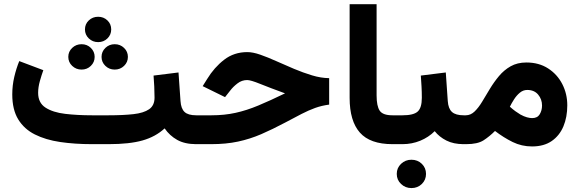

<svg xmlns="http://www.w3.org/2000/svg" viewBox="-20 -705 2834 939"><path d="M395.5 -561Q395.5 -587.4 414.3 -605.2Q433.1 -623 460 -623Q486.8 -623 505.4 -605.2Q523.9 -587.4 523.9 -561Q523.9 -535.2 505.4 -517.1Q486.8 -499 460 -499Q433.1 -499 414.3 -517.1Q395.5 -535.2 395.5 -561ZM476.6 -426.8Q476.6 -452.6 495.4 -470.7Q514.2 -488.8 541 -488.8Q567.9 -488.8 586.7 -470.7Q605.5 -452.6 605.5 -426.8Q605.5 -400.9 586.7 -382.8Q567.9 -364.7 541 -364.7Q514.2 -364.7 495.4 -382.8Q476.6 -400.9 476.6 -426.8ZM314 -426.8Q314 -452.6 333 -470.7Q352.1 -488.8 378.9 -488.8Q405.8 -488.8 424.3 -470.7Q442.9 -452.6 442.9 -426.8Q442.9 -400.9 424.3 -382.8Q405.8 -364.7 378.9 -364.7Q352.1 -364.7 333 -382.8Q314 -400.9 314 -426.8ZM731 -335.4 853 -350.6 862.8 -210.9Q865.2 -173.8 882.6 -157.5Q899.9 -141.1 939.9 -141.1H951.2V0H939.9Q883.8 0 846.7 -20.8Q809.6 -41.5 785.2 -77.1Q740.7 -36.1 677 -18.1Q613.3 0 511.2 0H429.7Q345.2 0 274.2 -10.5Q203.1 -21 150.6 -47.4Q98.1 -73.7 69.1 -121.3Q40 -168.9 40 -243.2Q40 -287.1 49.8 -328.9Q59.6 -370.6 74.2 -406.2L191.9 -361.8Q183.6 -338.9 175 -308.6Q166.5 -278.3 166.5 -251Q166.5 -202.1 202.6 -178.7Q238.8 -155.3 298.6 -148.2Q358.4 -141.1 429.7 -141.1H511.2Q582 -141.1 632.3 -146.7Q682.6 -152.3 709.2 -170.7Q735.8 -189 735.8 -227.5Q735.8 -252.4 734.4 -282.2Q732.9 -312 731 -335.4Z M931.6 -141.1H1014.6Q1077.6 -141.1 1131.8 -153.1Q1186 -165 1243.4 -189Q1300.8 -212.9 1374 -248.5Q1298.8 -275.9 1252.4 -294.7Q1206.1 -313.5 1189 -313.5Q1162.6 -313.5 1141.4 -297.1Q1120.1 -280.8 1106.4 -262.7L1080.6 -230L971.2 -283.7L993.2 -318.8Q1027.8 -375.5 1076.2 -412.8Q1124.5 -450.2 1189.5 -450.2Q1216.8 -450.2 1253.2 -437.5Q1289.6 -424.8 1331.3 -406Q1373 -387.2 1417.7 -368.4Q1462.4 -349.6 1506.1 -336.4Q1549.8 -323.2 1589.8 -322.8V-193.4Q1552.7 -188.5 1521 -177Q1489.3 -165.5 1455.1 -147.9Q1420.9 -130.4 1375.5 -106Q1313 -72.8 1257.6 -48.8Q1202.1 -24.9 1143.8 -12.5Q1085.4 0 1013.2 0H931.6Z M1689.9 -684.6H1821.8V-238.3Q1821.8 -186.5 1836.9 -163.8Q1852.1 -141.1 1899.4 -141.1H1911.6V0H1899.4Q1790 0 1740 -56.6Q1689.9 -113.3 1689.9 -226.6Z M1891.6 -141.1H1948.7Q2002.4 -141.1 2022.7 -159.4Q2043 -177.7 2043 -226.6Q2043 -255.4 2041.5 -282.5Q2040 -309.6 2038.1 -335.4L2160.2 -350.6L2169.9 -210.9Q2172.4 -173.8 2190.4 -157.5Q2208.5 -141.1 2248 -141.1H2258.3V0H2247.1Q2198.2 0 2163.3 -17.6Q2128.4 -35.2 2106 -63.5Q2076.2 -33.7 2035.4 -16.8Q1994.6 0 1948.7 0H1891.6ZM1920.4 145.5Q1920.4 116.2 1941.4 96.2Q1962.4 76.2 1992.2 76.2Q2022.5 76.2 2043 96.2Q2063.5 116.2 2063.5 145.5Q2063.5 174.8 2043 194.8Q2022.5 214.8 1992.2 214.8Q1962.4 214.8 1941.4 194.8Q1920.4 174.8 1920.4 145.5Z M2582 11.2Q2531.2 11.2 2487.1 -10.5Q2442.9 -32.2 2400.9 -64.5Q2374 -37.6 2345 -18.8Q2315.9 0 2260.3 0H2238.8V-141.1H2257.8Q2281.7 -141.1 2301 -159.7Q2320.3 -178.2 2338.1 -207.8Q2356 -237.3 2375.7 -270.3Q2395.5 -303.2 2420.2 -332.8Q2444.8 -362.3 2477.5 -380.9Q2510.3 -399.4 2554.2 -399.4Q2615.7 -399.4 2660.6 -370.4Q2705.6 -341.3 2730 -293.7Q2754.4 -246.1 2754.4 -189.9Q2754.4 -132.3 2735.4 -86.9Q2716.3 -41.5 2678 -15.1Q2639.6 11.2 2582 11.2ZM2558.6 -265.1Q2538.6 -265.1 2522.5 -251.7Q2506.3 -238.3 2494.1 -219.2Q2481.9 -200.2 2473.6 -183.1Q2487.8 -170.4 2500.5 -161.1Q2513.2 -151.9 2524.9 -145Q2542.5 -135.3 2557.1 -131.3Q2571.8 -127.4 2582.5 -127.4Q2608.4 -127.4 2619.6 -146.2Q2630.9 -165 2630.9 -189Q2630.9 -219.7 2611.8 -242.4Q2592.8 -265.1 2558.6 -265.1Z"/></svg>

Font: Vazirmatn RD UI ExtraBold
Style: Regular
Weight: 800
Designer: Saber Rastikerdar
Foundry: Saber Rastikerdar
Version: Version 33.003